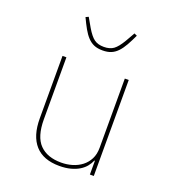

<svg xmlns="http://www.w3.org/2000/svg" viewBox="-137 -852 875 970"><g transform="rotate(20 300.0 -367.5)"><path d="M452 -74H449Q442 -57 429.5 -41.5Q417 -26 397.5 -14Q378 -2 351.5 5Q325 12 291 12Q205 12 161 -37Q117 -86 117 -180V-516H138V-183Q138 -90 178.5 -48.5Q219 -7 294 -7Q325 -7 353.5 -15.5Q382 -24 404 -41Q426 -58 439 -83.5Q452 -109 452 -144V-516H473V0H452ZM297 -611Q270 -611 251 -619Q232 -627 216.5 -643.5Q201 -660 187.5 -684Q174 -708 159 -740L174 -747L202 -698Q225 -659 245 -644.5Q265 -630 297 -630Q329 -630 349 -644.5Q369 -659 392 -698L420 -747L435 -740Q420 -708 406.5 -684Q393 -660 377.5 -643.5Q362 -627 343 -619Q324 -611 297 -611Z"/></g></svg>

Font: IBM Plex Mono Thin
Style: Regular
Weight: 100
Monospace: yes
Designer: Mike Abbink, Paul van der Laan, Pieter van Rosmalen
Foundry: Bold Monday
Version: Version 2.3